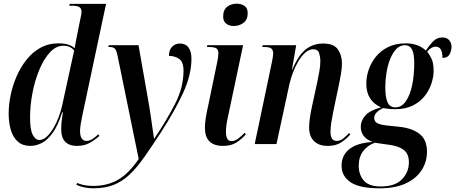

<svg xmlns="http://www.w3.org/2000/svg" viewBox="-20 -781 2468 1041"><path d="M144 10Q103 10 77 -13Q51 -36 39 -75.5Q27 -115 27 -165Q27 -212 37.5 -264Q48 -316 69.5 -366Q91 -416 123.5 -457Q156 -498 199.5 -522Q243 -546 298 -546Q328 -546 348.5 -539.5Q369 -533 385 -520Q387 -536 391 -555.5Q395 -575 397 -586L415 -675Q418 -688 420 -699Q422 -710 422 -719Q422 -734 411 -742Q400 -750 372 -750H356L358 -760H555L436 -200Q432 -183 427 -158.5Q422 -134 418 -110.5Q414 -87 414 -72Q414 -17 449 -17Q466 -17 483 -28.5Q500 -40 513 -53L519 -44Q493 -21 465 -5.5Q437 10 395 10Q356 10 334 -12Q312 -34 312 -79Q312 -105 314.5 -126.5Q317 -148 321 -172H317Q295 -102 267 -62.5Q239 -23 208 -6.5Q177 10 144 10ZM194 -22Q214 -22 233.5 -40Q253 -58 270 -87Q287 -116 299 -148.5Q311 -181 317 -209L382 -507Q362 -533 324 -533Q284 -533 251 -497.5Q218 -462 193.5 -403.5Q169 -345 156 -277Q143 -209 143 -144Q143 -76 158 -49Q173 -22 194 -22Z M485 240Q459 240 435 234.5Q411 229 394 221L398 211Q412 217 433 222Q454 227 485 227Q563 227 621 193Q679 159 732 81L618 -476Q612 -506 604 -516Q596 -526 576 -526H567L570 -536H731L789 -206Q793 -181 798 -147Q803 -113 807.5 -81Q812 -49 815 -30H817Q886 -133 930.5 -220.5Q975 -308 975 -398Q975 -446 951 -462Q927 -478 896 -478Q896 -510 913 -527.5Q930 -545 955 -545Q986 -545 1002 -523.5Q1018 -502 1018 -463Q1018 -375 972.5 -276.5Q927 -178 853 -64Q803 13 762.5 70.5Q722 128 682.5 165.5Q643 203 596 221.5Q549 240 485 240Z M1247 -640Q1223 -640 1206.5 -652.5Q1190 -665 1190 -691Q1190 -728 1212 -744.5Q1234 -761 1263 -761Q1287 -761 1305 -749.5Q1323 -738 1323 -710Q1323 -674 1300 -657Q1277 -640 1247 -640ZM1189 10Q1091 10 1091 -89Q1091 -111 1095.5 -140.5Q1100 -170 1109 -209L1158 -446Q1161 -459 1162.5 -471Q1164 -483 1164 -493Q1164 -511 1153.5 -518.5Q1143 -526 1114 -526H1102L1104 -536H1298L1218 -157Q1205 -102 1205 -66Q1205 -43 1212 -29.5Q1219 -16 1236 -16Q1254 -16 1272 -30Q1290 -44 1307 -61L1313 -53Q1291 -27 1262 -8.5Q1233 10 1189 10Z M1757 10Q1708 10 1682 -16.5Q1656 -43 1656 -90Q1656 -132 1672 -206L1700 -335Q1704 -354 1710.5 -389Q1717 -424 1717 -450Q1717 -471 1710.5 -492.5Q1704 -514 1678 -514Q1656 -514 1635.5 -496Q1615 -478 1598 -449.5Q1581 -421 1568.5 -388Q1556 -355 1549 -324L1479 0H1361L1454 -443Q1457 -457 1459 -470Q1461 -483 1461 -491Q1461 -509 1451.5 -517.5Q1442 -526 1416 -526H1402L1404 -536H1586L1563 -404H1565Q1598 -482 1638 -513.5Q1678 -545 1733 -545Q1790 -545 1812 -513Q1834 -481 1834 -437Q1834 -411 1828.5 -379.5Q1823 -348 1817 -319L1786 -171Q1780 -142 1776 -115.5Q1772 -89 1772 -67Q1772 -17 1805 -17Q1825 -17 1841.5 -30.5Q1858 -44 1873 -60L1879 -52Q1857 -26 1828.5 -8Q1800 10 1757 10Z M2037 240Q1931 240 1881.5 207.5Q1832 175 1832 117Q1832 60 1875.5 26.5Q1919 -7 2000 -11Q1965 -25 1950.5 -46Q1936 -67 1936 -94Q1936 -126 1960 -154Q1984 -182 2046 -199Q1966 -234 1966 -328Q1966 -365 1979 -403Q1992 -441 2018 -473.5Q2044 -506 2084.5 -526Q2125 -546 2180 -546Q2247 -546 2289 -507Q2305 -532 2326.5 -555Q2348 -578 2378 -578Q2403 -578 2415.5 -563Q2428 -548 2428 -528Q2428 -506 2417.5 -486.5Q2407 -467 2379 -467Q2379 -500 2369.5 -514Q2360 -528 2341 -528Q2319 -528 2296 -501Q2307 -488 2319 -464Q2331 -440 2331 -397Q2331 -364 2319 -327.5Q2307 -291 2282 -259.5Q2257 -228 2217.5 -208.5Q2178 -189 2123 -189Q2102 -189 2084 -191Q2066 -193 2057 -195Q2009 -172 2009 -142Q2009 -122 2025 -113.5Q2041 -105 2074 -101L2150 -93Q2217 -85 2256 -54Q2295 -23 2295 42Q2295 96 2266.5 141Q2238 186 2181 213Q2124 240 2037 240ZM2124 -199Q2157 -199 2180 -231.5Q2203 -264 2214.5 -318.5Q2226 -373 2226 -438Q2226 -491 2213.5 -513.5Q2201 -536 2175 -536Q2149 -536 2129 -515.5Q2109 -495 2095.5 -461Q2082 -427 2075.5 -387Q2069 -347 2069 -308Q2069 -255 2081 -227Q2093 -199 2124 -199ZM2045 230Q2122 230 2159.5 191Q2197 152 2197 99Q2197 54 2170.5 33Q2144 12 2097 5L2012 -7Q1973 7 1949 38.5Q1925 70 1925 118Q1925 166 1952.5 198Q1980 230 2045 230Z"/></svg>

Font: Noto Serif Display Condensed SemiBold
Style: Italic
Weight: 600
Width: 3
Italic angle: -12°
Designer: Monotype Design Team
Foundry: Monotype Imaging Inc.
Version: Version 2.009